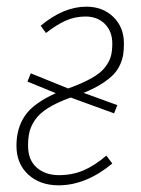

<svg xmlns="http://www.w3.org/2000/svg" viewBox="-20 -551 427 581"><path d="M355 -419.9Q355 -401.4 353 -387.2Q351.1 -373 343.8 -356.2Q336.4 -339.4 323.5 -325.7Q310.5 -312 287.6 -297.4Q264.6 -282.7 232.9 -270L335 -232.9L325.2 -208L193.8 -255.9Q151.9 -240.7 125.2 -223.9Q98.6 -207 85.9 -188Q73.2 -168.9 69.1 -151.6Q64.9 -134.3 64.9 -109.9Q64.9 -66.9 91.1 -43.9Q117.2 -21 158.2 -21Q199.2 -21 232.7 -35.4Q266.1 -49.8 301.8 -80.1L319.8 -56.2Q240.2 9.8 157.2 9.8Q101.1 9.8 65.4 -22.9Q29.8 -55.7 29.8 -109.9Q29.8 -162.6 55.2 -200.4Q80.6 -238.3 148.9 -269L63 -304.2L73.2 -329.1L184.1 -284.2L186 -283.2Q229.5 -298.8 257.1 -314.5Q284.7 -330.1 297.9 -347.4Q311 -364.7 315.4 -380.4Q319.8 -396 319.8 -418.9Q319.8 -456.1 297.4 -478.5Q274.9 -501 238.8 -501Q207 -501 179.4 -488.8Q151.9 -476.6 119.1 -451.2L103 -473.1Q172.4 -530.8 241.2 -530.8Q291.5 -530.8 323.2 -499.5Q355 -468.3 355 -419.9Z"/></svg>

Font: Fira Sans Compressed UltraLight
Style: Italic
Weight: 200
Width: 3
Italic angle: -8°
Designer: Carrois Corporate & Edenspiekermann AG
Foundry: Carrois Corporate GbR & Edenspiekermann AG
Version: Version 4.203;PS 004.203;hotconv 1.0.88;makeotf.lib2.5.64775